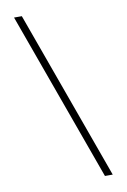

<svg xmlns="http://www.w3.org/2000/svg" viewBox="-117 -1015 833 1263"><g transform="rotate(-10 300.0 -383.0)"><path d="M478 182 70 -948H122L530 182Z"/></g></svg>

Font: Victor Mono Thin Thin
Style: Regular
Weight: 250
Monospace: yes
Version: Version 1.561;gftools[0.9.30]